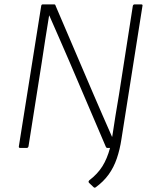

<svg xmlns="http://www.w3.org/2000/svg" viewBox="-20 -675 693 876"><path d="M416 180Q412 183 407 179L386 159Q384 156 384 154Q384 152 387 148Q425 119 447 84Q469 49 482 0H470Q465 0 463 -5L298 -391Q275 -445 251.5 -498Q228 -551 205 -604H204Q195 -549 186.5 -495Q178 -441 170 -387L110 -7Q108 0 102 0H72Q65 0 66 -7L168 -648Q169 -655 175 -655H227Q230 -655 231.5 -653.5Q233 -652 234 -648L406 -246Q427 -198 448 -149Q469 -100 491 -51H492Q499 -99 507 -148Q515 -197 523 -244L586 -648Q588 -655 594 -655H624Q632 -655 630 -648L534 -40Q527 7 513 48Q499 89 475.5 121.5Q452 154 416 180Z"/></svg>

Font: Sofia Sans ExtraLight
Style: Italic
Weight: 250
Italic angle: -9°
Version: Version 4.100-B